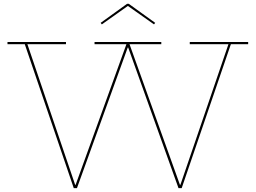

<svg xmlns="http://www.w3.org/2000/svg" viewBox="-20 -968 1316 988"><path d="M956.5 -752H1257V-740.5H1168L915 0H898.5L633.5 -740.5L645.5 -723.5H631L643.5 -740.5L376 0H359.5L107.5 -740.5H18.5V-752H319.5V-740.5H121L372.5 0L360 -17H376L363 0L630.5 -740.5H466.5V-752H810V-740.5H646.5L912 0L899.5 -17H914.5L902.5 0L1155.5 -740.5H956.5ZM642.5 -948.5 778.5 -850.5 772.5 -842.5 638 -937.5 504 -842.5 498 -850.5 634 -948.5Z"/></svg>

Font: Hepta Slab ExtraLight Thin
Style: Regular
Weight: 250
Version: Version 1.102